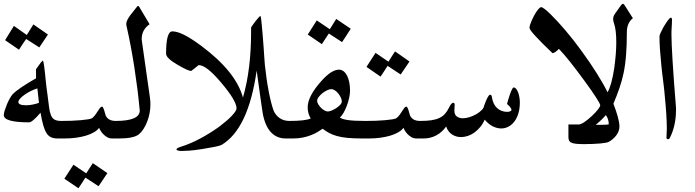

<svg xmlns="http://www.w3.org/2000/svg" viewBox="-20 -797 3662 1011"><path d="M232.4 -615.2 187 -547.4 117.7 -591.8Q107.9 -578.1 98.4 -563.7Q88.9 -549.3 80.1 -535.2L6.8 -585.4L53.2 -660.6L121.1 -612.8Q129.4 -626 138.4 -640.6Q147.5 -655.3 155.8 -668.5ZM176.8 -331.5Q161.6 -327.1 144 -318.6Q126.5 -310.1 111.6 -299.8Q96.7 -289.6 86.7 -278.8Q76.7 -268.1 76.7 -259.8Q76.7 -242.7 118.2 -242.7Q132.8 -242.7 150.4 -246.1Q168 -249.5 185.1 -255.4ZM316.4 -67.9H282.7Q263.2 -67.9 249.3 -74Q235.4 -80.1 225.3 -95.5Q215.3 -110.8 207.8 -137.2Q200.2 -163.6 193.4 -203.6Q149.9 -152.8 133.3 -152.8Q0 -152.8 0 -190.9Q0 -200.2 4.9 -215.8Q9.8 -231.4 16.6 -247.8Q23.4 -264.2 31.5 -278.6Q39.6 -293 45.9 -299.8Q61.5 -316.4 93 -337.6Q124.5 -358.9 169.9 -384.8Q169.9 -394.5 169.7 -408.2Q169.4 -421.9 169.4 -432.1L195.8 -468.8Q198.7 -472.7 202.1 -475.1Q205.6 -477.5 205.1 -478Q207 -478 209 -469.2Q210.9 -460.4 212.9 -445.8Q214.8 -431.2 216.8 -412.4Q218.8 -393.6 220.7 -373.8Q222.7 -354 225.1 -334.5Q227.5 -314.9 230 -298.8Q234.9 -259.8 238.3 -233.2Q241.7 -206.5 248.3 -190.4Q254.9 -174.3 267.3 -167.2Q279.8 -160.2 302.2 -160.2H316.4Z M545.4 114.7 499 183.6 429.7 138.2Q421.4 151.4 411.6 166.5Q401.9 181.6 393.1 194.3L318.8 144L366.7 70.3L434.1 115.7Q442.4 103 451.4 88.9Q460.4 74.7 468.8 62ZM604 -67.9H569.8Q556.6 -67.9 545.2 -74.2Q533.7 -80.6 524.9 -89.4Q516.1 -98.1 510.3 -107.7Q504.4 -117.2 502 -124Q493.2 -111.3 475.3 -100.8Q457.5 -90.3 433.3 -83Q409.2 -75.7 380.6 -71.8Q352.1 -67.9 321.8 -67.9H287.6V-160.2H302.2Q329.1 -160.2 356 -161.1Q382.8 -162.1 405.3 -164.1Q427.7 -166 443.8 -168.7Q460 -171.4 464.8 -174.8Q474.6 -182.1 481.9 -192.6Q489.3 -203.1 495.4 -212.6Q501.5 -222.2 506.6 -228.8Q511.7 -235.4 517.6 -235.4Q524.4 -235.4 534.2 -196.3Q538.6 -179.2 552.5 -169.7Q566.4 -160.2 589.4 -160.2H604Z M770 -279.3Q771 -271.5 771.5 -262.9Q772 -254.4 772 -245.6Q772 -223.6 767.6 -200.7Q763.2 -177.7 755.1 -156.7Q747.1 -135.7 735.8 -118.2Q724.6 -100.6 711.4 -89.8Q697.3 -78.6 670.7 -73.2Q644 -67.9 608.9 -67.9H574.7V-160.2H589.4Q651.9 -160.2 683.8 -173.8Q715.8 -187.5 715.8 -214.8V-217.3Q715.8 -218.3 715.6 -218.8Q715.3 -219.2 715.3 -219.7Q710.4 -273.4 703.4 -329.3Q696.3 -385.3 687.7 -440.9Q679.2 -496.6 668.9 -550.8Q658.7 -605 647.5 -654.8Q645 -660.2 645 -671.4Q645 -681.2 650.9 -692.6Q656.7 -704.1 665.3 -715.8Q673.8 -727.5 683.6 -739Q693.4 -750.5 700.7 -760.7Q704.1 -765.6 707.5 -765.6Q710.9 -765.6 712.9 -761.2L767.6 -669.4Q726.1 -640.6 726.1 -590.8Q726.1 -586.9 727.5 -578.1Z M1517.6 -67.9H1483.9Q1438 -67.9 1407.2 -100.1Q1376.5 -132.3 1363.8 -198.2Q1360.8 -215.8 1353 -270.8Q1345.2 -325.7 1331.5 -425.3Q1309.1 -269.5 1262.9 -172.6Q1216.8 -75.7 1147 -34.2Q1137.7 -29.3 1112.5 -24.2Q1087.4 -19 1044.9 -12.2Q1004.9 -5.9 978.5 -3.9Q952.1 -2 936.5 -2Q922.9 -2 916 -4.6Q909.2 -7.3 909.2 -10.7Q909.2 -16.6 931.2 -23.9Q982.9 -40 1034.4 -67.6Q1085.9 -95.2 1135.7 -130.9Q1154.8 -145.5 1171.4 -159.7Q1188 -173.8 1200 -186.5Q1211.9 -199.2 1218.8 -209.5Q1225.6 -219.7 1225.6 -226.1Q1225.6 -266.1 1145.5 -360.8Q1105.5 -408.2 1076.2 -431.2Q1046.9 -454.1 1027.3 -454.1Q1024.9 -454.1 1020 -449.5Q1015.1 -444.8 1005.9 -438L986.8 -423.3Q970.7 -423.3 915.5 -455.6Q854.5 -490.7 854.5 -514.2Q854.5 -631.8 887.2 -631.8Q913.1 -631.8 950 -613.3Q986.8 -594.7 1037.1 -557.6Q1129.9 -488.8 1185.3 -420.2Q1240.7 -351.6 1259.3 -283.2Q1281.2 -358.9 1291.7 -445.6Q1302.2 -532.2 1302.2 -631.8V-652.3Q1304.7 -656.7 1311.3 -666.3Q1317.9 -675.8 1325.7 -685.8Q1333.5 -695.8 1340.8 -703.9Q1348.1 -711.9 1351.1 -712.9Q1353 -712.9 1355 -697.5Q1356.9 -682.1 1359.1 -658.2Q1361.3 -634.3 1363.8 -604.7Q1366.2 -575.2 1368.2 -546.6Q1370.1 -518.1 1371.8 -493.9Q1373.5 -469.7 1374.5 -456.5Q1382.8 -378.4 1394.8 -316.4Q1406.7 -254.4 1420.4 -215.3Q1430.7 -190.4 1452.4 -175.3Q1474.1 -160.2 1503.4 -160.2H1517.6Z M1827.1 -645.5 1781.2 -575.2 1711.4 -620.6Q1702.6 -607.9 1693.1 -592.5Q1683.6 -577.1 1674.8 -564.5L1600.6 -615.2L1647.9 -689.5L1716.8 -643.1Q1725.1 -655.8 1733.6 -670.2Q1742.2 -684.6 1750.5 -697.3ZM1779.8 -262.7Q1779.8 -272 1774.7 -283.2Q1769.5 -294.4 1761.5 -304.4Q1753.4 -314.5 1743.7 -321Q1733.9 -327.6 1724.1 -327.6Q1714.8 -327.6 1702.1 -321.5Q1689.5 -315.4 1677.7 -306.2Q1666 -296.9 1658 -286.1Q1649.9 -275.4 1649.9 -265.6Q1649.9 -257.8 1655.8 -248Q1661.6 -238.3 1669.9 -229.7Q1678.2 -221.2 1688.2 -215.6Q1698.2 -210 1706.1 -210Q1713.4 -210 1725.8 -214.8Q1738.3 -219.7 1750.2 -227.5Q1762.2 -235.4 1771 -244.6Q1779.8 -253.9 1779.8 -262.7ZM1918.9 -67.9H1885.3Q1840.8 -67.9 1809.1 -71Q1777.3 -74.2 1753.9 -80.8Q1730.5 -87.4 1712.9 -96.9Q1695.3 -106.4 1679.2 -119.1Q1666 -109.9 1650.4 -100.8Q1634.8 -91.8 1615.5 -84.5Q1596.2 -77.1 1573.2 -72.5Q1550.3 -67.9 1522.9 -67.9H1488.8V-160.2H1503.4Q1543.9 -160.2 1573 -163.3Q1602.1 -166.5 1616.2 -173.3Q1600.1 -199.2 1600.1 -231.9Q1600.1 -290.5 1673.3 -371.6Q1726.1 -430.2 1764.6 -430.2Q1778.3 -430.2 1789.1 -421.9Q1799.8 -413.6 1807.4 -398.9Q1814.9 -384.3 1819.1 -363.8Q1823.2 -343.3 1823.2 -318.8Q1823.2 -302.7 1818.6 -281.7Q1814 -260.7 1806.4 -240.5Q1798.8 -220.2 1789.3 -203.4Q1779.8 -186.5 1769.5 -178.7Q1780.8 -169.4 1812.3 -164.8Q1843.8 -160.2 1904.8 -160.2H1918.9Z M2136.2 -473.1 2089.8 -404.8 2021 -450.2Q2012.2 -437 2002.7 -421.9Q1993.2 -406.7 1983.9 -393.6L1909.7 -444.8L1957.5 -518.6L2025.4 -472.2Q2033.7 -485.4 2042.7 -499.5Q2051.8 -513.7 2060.1 -526.4ZM2206.5 -67.9H2172.4Q2159.2 -67.9 2147.7 -74.2Q2136.2 -80.6 2127.4 -89.4Q2118.7 -98.1 2112.8 -107.7Q2106.9 -117.2 2104.5 -124Q2095.7 -111.3 2077.9 -100.8Q2060.1 -90.3 2035.9 -83Q2011.7 -75.7 1983.2 -71.8Q1954.6 -67.9 1924.3 -67.9H1890.1V-160.2H1904.8Q1931.6 -160.2 1958.5 -161.1Q1985.4 -162.1 2007.8 -164.1Q2030.3 -166 2046.4 -168.7Q2062.5 -171.4 2067.4 -174.8Q2077.1 -182.1 2084.5 -192.6Q2091.8 -203.1 2097.9 -212.6Q2104 -222.2 2109.1 -228.8Q2114.3 -235.4 2120.1 -235.4Q2127 -235.4 2136.7 -196.3Q2141.1 -179.2 2155 -169.7Q2168.9 -160.2 2191.9 -160.2H2206.5Z M2717.3 -257.3Q2717.3 -225.1 2709.5 -199.7Q2701.7 -174.3 2688.2 -156.7Q2674.8 -139.2 2657 -129.9Q2639.2 -120.6 2619.1 -120.6Q2597.7 -120.6 2575.2 -131.6Q2552.7 -142.6 2532.2 -167Q2522.5 -144.5 2508.1 -127.4Q2493.7 -110.4 2477.3 -98.6Q2460.9 -86.9 2442.9 -81.1Q2424.8 -75.2 2407.7 -75.2Q2381.3 -75.2 2360.1 -89.1Q2338.9 -103 2329.1 -130.9Q2308.1 -100.6 2277.3 -84.2Q2246.6 -67.9 2211.4 -67.9H2177.2V-160.2H2191.9Q2227.1 -160.2 2251.5 -163.8Q2275.9 -167.5 2293.5 -175.8Q2311 -184.1 2323 -197.5Q2335 -210.9 2344.7 -231Q2356.9 -255.9 2366.7 -255.9Q2374 -255.9 2374 -244.6Q2374 -239.3 2373.3 -229Q2372.6 -218.8 2372.6 -214.8Q2372.6 -192.9 2385.5 -183.6Q2398.4 -174.3 2417 -174.3Q2434.1 -174.3 2452.9 -180.4Q2471.7 -186.5 2488.3 -196Q2504.9 -205.6 2516.4 -217.3Q2527.8 -229 2529.3 -240.7Q2537.6 -264.2 2545.4 -280Q2553.2 -295.9 2560.1 -298.3Q2565.4 -298.3 2567.6 -294.2Q2569.8 -290 2570.8 -282.7Q2573.2 -266.6 2579.6 -252.9Q2585.9 -239.3 2596.2 -229.2Q2606.4 -219.2 2620.4 -213.6Q2634.3 -208 2650.9 -208Q2661.1 -208 2667.2 -211.4Q2673.3 -214.8 2673.3 -217.8Q2673.3 -229 2649.9 -249.5Q2651.4 -255.9 2655.5 -270.3Q2659.7 -284.7 2664.8 -299.3Q2669.9 -314 2675.3 -325.2Q2680.7 -336.4 2684.6 -336.4Q2691.9 -336.4 2697.8 -329.3Q2703.6 -322.3 2708 -311Q2712.4 -299.8 2714.8 -285.6Q2717.3 -271.5 2717.3 -257.3Z M3117.2 -139.6Q3144.5 -139.6 3161.6 -140.1Q3178.7 -140.6 3185.5 -142.1Q3185.5 -157.2 3181.4 -169.4Q3177.2 -181.6 3169.9 -190.9Q3149.9 -167 3117.2 -139.6ZM3312.5 -701.2Q3280.8 -675.8 3280.8 -628.4Q3280.8 -561.5 3276.6 -507.6Q3272.5 -453.6 3263.2 -410.6Q3255.9 -375 3242.2 -334.7Q3228.5 -294.4 3210 -251Q3224.1 -214.4 3232.9 -182.9Q3241.7 -151.4 3241.7 -130.9Q3241.7 -107.4 3226.3 -85.9Q3210.9 -64.5 3186 -50.3Q3181.2 -47.4 3169.2 -45.2Q3157.2 -43 3140.4 -41.5Q3123.5 -40 3102.5 -39.1Q3081.5 -38.1 3057.6 -38.1Q3032.7 -38.1 3016.6 -39.6Q3000.5 -41 2990.7 -44.9Q2981 -48.8 2977.1 -55.9Q2973.1 -63 2973.1 -74.2V-141.6H3027.3Q3037.6 -141.6 3055.4 -153.1Q3073.2 -164.6 3095.7 -185.5Q3116.2 -204.6 3128.4 -220.2Q3140.6 -235.8 3140.6 -242.7Q3140.6 -246.1 3135 -256.6Q3129.4 -267.1 3118.9 -283.4Q3108.4 -299.8 3093.5 -321.3Q3078.6 -342.8 3059.6 -368.7Q3018.6 -424.8 2983.9 -468.8Q2949.2 -512.7 2922.9 -539.6Q2901.4 -517.1 2889.2 -517.1Q2768.1 -632.8 2768.1 -649.9Q2768.1 -656.7 2771.5 -667.5Q2774.9 -678.2 2780.3 -690.2Q2785.6 -702.1 2792.2 -714.6Q2798.8 -727.1 2805.7 -736.8Q2812.5 -746.6 2818.8 -752.9Q2825.2 -759.3 2829.6 -759.3Q2835.4 -759.3 2848.1 -749.5Q2860.8 -739.7 2878.2 -722.9Q2895.5 -706.1 2916 -683.8Q2936.5 -661.6 2957.8 -636.5Q2979 -611.3 2999.8 -585Q3020.5 -558.6 3038.6 -533.7Q3088.9 -464.8 3123.5 -409.4Q3158.2 -354 3179.2 -311Q3189.9 -329.6 3198.7 -361.6Q3207.5 -393.6 3214.4 -438Q3219.2 -473.1 3222.2 -508.3Q3225.1 -543.5 3225.1 -573.7Q3225.1 -639.6 3213.4 -673.3Q3208.5 -687 3208.5 -696.3Q3208.5 -704.1 3211.2 -711.2Q3213.9 -718.3 3217.8 -724.1L3250.5 -770Q3255.9 -776.9 3259.8 -776.9Q3264.6 -776.9 3269 -769.5Z M3539.1 -235.4Q3539.6 -231.9 3539.6 -227.5Q3539.6 -223.1 3539.6 -218.8Q3539.6 -134.3 3506.8 -70.3Q3503.9 -64 3497.6 -64Q3489.3 -64 3489.3 -72.8Q3489.3 -82.5 3490.2 -93.8Q3491.2 -105 3491.2 -118.7Q3491.2 -153.8 3488.3 -198.5Q3485.4 -243.2 3479.5 -301.8Q3479.5 -304.7 3478.3 -315.9Q3477.1 -327.1 3475.3 -342.8Q3473.6 -358.4 3471.2 -376.7Q3468.8 -395 3466.8 -412.1Q3464.8 -429.2 3463.4 -443.4Q3461.9 -457.5 3461.4 -464.8Q3457.5 -501 3455.1 -536.9Q3452.6 -572.8 3452.6 -605.5Q3452.6 -610.8 3457.8 -622.8Q3462.9 -634.8 3471.7 -650.9Q3486.3 -675.8 3496.8 -689.9Q3507.3 -704.1 3512.7 -704.1Q3518.6 -704.1 3518.6 -689Q3518.6 -674.8 3517.1 -657Q3515.6 -639.2 3515.6 -617.2Q3515.6 -571.3 3521.5 -476.6Q3527.3 -381.8 3539.1 -235.4Z"/></svg>

Font: XB Zar
Style: Regular
Weight: 400
Designer: Behnam
Foundry: Irmug
Version: Version 8.005 2009